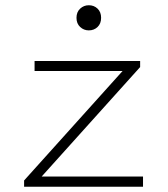

<svg xmlns="http://www.w3.org/2000/svg" viewBox="-20 -713 640 733"><path d="M72 0V-24L448 -442H112V-480H515V-457L139 -39H526V0ZM319 -597Q300 -597 286 -610Q272 -623 272 -645Q272 -667 286 -680Q300 -693 319 -693Q339 -693 352.5 -680Q366 -667 366 -645Q366 -623 352.5 -610Q339 -597 319 -597Z"/></svg>

Font: Source Code Pro ExtraLight Light
Style: Regular
Weight: 300
Monospace: yes
Version: Version 1.018;hotconv 1.0.116;makeotfexe 2.5.65601